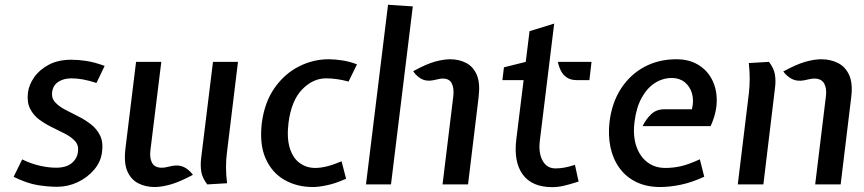

<svg xmlns="http://www.w3.org/2000/svg" viewBox="-20 -778 3647 810"><path d="M221.5 10Q183.5 10 139.2 3Q95 -4 37.5 -32L73.5 -105.5Q111.5 -87 148.2 -78.8Q185 -70.5 216.5 -70.5Q259.5 -70.5 282.8 -90Q306 -109.5 309 -138.5Q312.5 -165 297 -182.2Q281.5 -199.5 255.8 -213Q230 -226.5 200.8 -240.5Q171.5 -254.5 146.2 -273Q121 -291.5 107 -319.2Q93 -347 98 -388Q102 -420 124 -451.8Q146 -483.5 185.5 -504.8Q225 -526 281.5 -526Q311.5 -526 345.2 -520.8Q379 -515.5 421.5 -500L387 -428Q355 -438.5 329.2 -443Q303.5 -447.5 281.5 -447.5Q248.5 -447.5 226 -432.8Q203.5 -418 200 -389.5Q196.5 -364.5 212 -347.2Q227.5 -330 253.2 -316.2Q279 -302.5 308.2 -288Q337.5 -273.5 362.8 -254.2Q388 -235 402 -206.8Q416 -178.5 410.5 -136.5Q405.5 -95.5 377.2 -62.2Q349 -29 307.8 -9.5Q266.5 10 221.5 10Z M632.5 11Q594.5 11 563.8 -4.5Q533 -20 517.5 -55Q502 -90 509 -150L554 -517H660.5L614.5 -143.5Q610.5 -111.5 621.5 -91Q632.5 -70.5 662.5 -70.5Q674 -70.5 683.2 -73Q692.5 -75.5 706 -78Q734.5 -83.5 755.8 -73.2Q777 -63 794 -40.5Q738 -10.5 699.8 0.2Q661.5 11 632.5 11ZM854.5 0Q833.5 -27 829.2 -53.5Q825 -80 828.5 -110L878.5 -517H984L937 -131Q933.5 -103.5 933.5 -72Q933.5 -40.5 938 -5Z M1300 11Q1232.5 11 1179.8 -19.2Q1127 -49.5 1100.5 -109.5Q1074 -169.5 1084.5 -259Q1096 -346.5 1138 -406.5Q1180 -466.5 1240.2 -497.2Q1300.5 -528 1366.5 -528Q1393.5 -528 1425.2 -523Q1457 -518 1486 -506.5L1450.5 -434Q1424.5 -441 1400.8 -444.2Q1377 -447.5 1356 -447.5Q1300 -447.5 1254.5 -400.5Q1209 -353.5 1197 -259Q1189.5 -195.5 1202.5 -153.5Q1215.5 -111.5 1244 -90.5Q1272.5 -69.5 1310 -69.5Q1332 -69.5 1358.8 -76Q1385.5 -82.5 1421 -97.5L1440 -24Q1397 -4.5 1360.8 3.2Q1324.5 11 1300 11Z M1524 0 1617 -758 1721.5 -751 1629.5 0ZM1847 0 1892.5 -373.5Q1896 -405.5 1886 -426Q1876 -446.5 1848 -446.5Q1837 -446.5 1829.5 -444.2Q1822 -442 1808 -439.5Q1780 -434 1759.5 -444.2Q1739 -454.5 1723 -477.5Q1778.5 -508 1815 -518Q1851.5 -528 1879 -528Q1916.5 -528 1946.5 -512.5Q1976.5 -497 1991.5 -462Q2006.5 -427 1999 -367L1954.5 0Z M2309.5 11.5Q2224 11.5 2185 -42.2Q2146 -96 2158.5 -193L2189 -440H2099.5L2106 -494L2198 -517L2214 -646.5L2318 -678.5L2257.5 -185Q2251 -133.5 2269 -100.5Q2287 -67.5 2323.5 -67.5Q2341.5 -67.5 2360 -70.8Q2378.5 -74 2405.5 -82.5L2421 -12Q2381.5 0.5 2357.5 6Q2333.5 11.5 2309.5 11.5ZM2413 -440Q2388 -440 2371.8 -450.8Q2355.5 -461.5 2346.5 -479.2Q2337.5 -497 2333.5 -517H2475.5L2466.5 -440Z M2765.5 11Q2707 11 2663.5 -10.5Q2620 -32 2592.8 -70Q2565.5 -108 2555.2 -157.8Q2545 -207.5 2551.5 -264Q2561.5 -345.5 2600.2 -404.8Q2639 -464 2698.8 -496Q2758.5 -528 2833.5 -528Q2886 -528 2924.2 -505.5Q2962.5 -483 2983.2 -443.5Q3004 -404 3003.8 -353.2Q3003.5 -302.5 2978 -246H2691Q2705.5 -276 2727.5 -296.5Q2749.5 -317 2782.5 -317H2899Q2908 -353.5 2899.5 -383.2Q2891 -413 2868.8 -431Q2846.5 -449 2814.5 -449Q2776.5 -449 2743.5 -428.2Q2710.5 -407.5 2687.5 -366.2Q2664.5 -325 2657 -264.5Q2649.5 -206 2664.2 -162Q2679 -118 2710.8 -93.8Q2742.5 -69.5 2787 -69.5Q2821.5 -69.5 2854.2 -77.2Q2887 -85 2932.5 -106L2951 -32.5Q2898 -8 2851.2 1.5Q2804.5 11 2765.5 11Z M3419 0 3464.5 -373.5Q3468.5 -405.5 3456.8 -426Q3445 -446.5 3415.5 -446.5Q3404 -446.5 3394.8 -444Q3385.5 -441.5 3371.5 -439Q3343.5 -434 3322.2 -444.2Q3301 -454.5 3284.5 -476.5Q3340.5 -507 3378 -517.5Q3415.5 -528 3444.5 -528Q3483 -528 3514.5 -512.5Q3546 -497 3562.2 -462Q3578.5 -427 3571 -367L3526.5 0ZM3092.5 0 3139.5 -386Q3142.5 -414 3142.8 -445.5Q3143 -477 3139 -512L3224 -517Q3245 -490 3249.2 -463.5Q3253.5 -437 3249.5 -407L3200.5 0Z"/></svg>

Font: Expletus Sans Medium
Style: Italic
Weight: 500
Italic angle: -7°
Version: Version 7.500